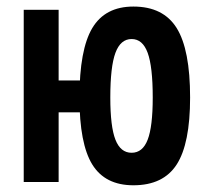

<svg xmlns="http://www.w3.org/2000/svg" viewBox="-20 -547 626 577"><path d="M380.9 9.8Q295.9 9.8 257.3 -52.7Q218.8 -115.2 218.8 -253.9Q218.8 -397.9 257.3 -462.6Q295.9 -527.3 380.9 -527.3Q470.7 -527.3 511 -462.6Q551.3 -397.9 551.3 -253.9Q551.3 -115.2 511 -52.7Q470.7 9.8 380.9 9.8ZM51.3 0V-517.6H156.2V0ZM93.8 -209.5V-305.2H250.5V-209.5ZM375.5 -87.9Q408.7 -87.9 423.8 -127.2Q439 -166.5 439 -253.9Q439 -346.7 423.8 -388.2Q408.7 -429.7 375.5 -429.7Q342.3 -429.7 326.9 -388.2Q311.5 -346.7 311.5 -253.9Q311.5 -166.5 326.9 -127.2Q342.3 -87.9 375.5 -87.9Z"/></svg>

Font: Cascadia Code Medium
Style: Regular
Weight: 500
Monospace: yes
Designer: Aaron Bell
Foundry: Saja Typeworks
Version: Version 2407.024